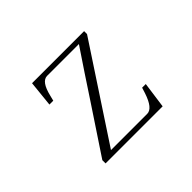

<svg xmlns="http://www.w3.org/2000/svg" viewBox="-137 -997 1273 1273"><g transform="rotate(-45 500.0 -360.5)"><path d="M228.5 0V-30.3Q337.9 -194.3 446.3 -358.4Q553.7 -522.5 663.1 -684.6H365.2Q312.5 -684.6 287.1 -578.1Q281.2 -553.7 277.3 -539.1H241.2L259.8 -720.7H748V-693.4L316.4 -37.1H656.2Q707 -37.1 742.2 -143.6Q750 -168 754.9 -183.6H789.1L763.7 0Z"/></g></svg>

Font: GenEi Koburi Mincho v6
Style: Regular
Weight: 400
Designer: o_tamon (Modified)
Foundry: o_tamon / Adobe Systems Incorporated
Version: Version 6.1